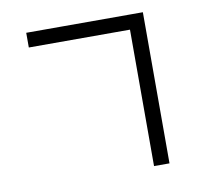

<svg xmlns="http://www.w3.org/2000/svg" viewBox="-87 -862 1175 1033"><g transform="rotate(-10 500.0 -345.0)"><path d="M120 -677.5V-757.8H757.2V-677.5ZM672.7 -757.8H757.2V67.8H672.7Z"/></g></svg>

Font: Murecho Thin
Style: Regular
Weight: 100
Designer: Neil Summerour
Foundry: Positype
Version: Version 1.010